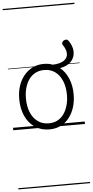

<svg xmlns="http://www.w3.org/2000/svg" viewBox="-85 -1041 759 1571"><g transform="rotate(-5 294.5 -255.0)"><path d="M295 19Q227 19 176.5 -15.5Q126 -50 98.5 -110.5Q71 -171 71 -250Q71 -310 87.5 -359Q104 -408 134.5 -444Q165 -480 205.5 -499.5Q246 -519 295 -519Q315 -519 333.5 -516Q352 -513 369 -506Q434 -509 463.5 -531.5Q493 -554 492 -588Q491 -622 464 -660Q458 -669 461.5 -679Q465 -689 474.5 -695Q484 -701 495 -701Q506 -701 514 -691Q547 -645 548 -598.5Q549 -552 518.5 -518Q488 -484 426 -473Q469 -438 493.5 -380.5Q518 -323 518 -250Q518 -202 507.5 -161Q497 -120 478 -87Q459 -54 432 -30Q405 -6 370.5 6.5Q336 19 295 19ZM295 -31Q334 -31 365 -46.5Q396 -62 417.5 -91.5Q439 -121 451 -161.5Q463 -202 463 -250Q463 -315 442.5 -364.5Q422 -414 384.5 -441.5Q347 -469 295 -469Q256 -469 224.5 -453.5Q193 -438 171.5 -409Q150 -380 138 -339.5Q126 -299 126 -250Q126 -185 146.5 -135.5Q167 -86 205 -58.5Q243 -31 295 -31ZM0 476H589V486H0ZM0 -20H589V0H0ZM0 -505H589V-500H0ZM0 -996H589V-986H0Z"/></g></svg>

Font: Playwrite PL Guides
Style: Regular
Weight: 400
Designer: Veronika Burian, José Scaglione
Foundry: TypeTogether
Version: Version 1.003